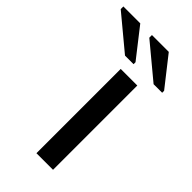

<svg xmlns="http://www.w3.org/2000/svg" viewBox="-331 -792 851 851"><g transform="rotate(45 95.0 -366.0)"><path d="M190.9 -528.3V0H86.9V-528.3ZM237.8 -583.5 78.6 -715.8V-732.4H184.1L291.5 -595.7V-583.5ZM58.6 -583.5 -100.6 -715.8V-732.4H5.4L112.3 -595.7V-583.5Z"/></g></svg>

Font: Arimo Medium
Style: Regular
Weight: 500
Designer: Steve Matteson
Foundry: Monotype Imaging Inc.
Version: Version 1.33